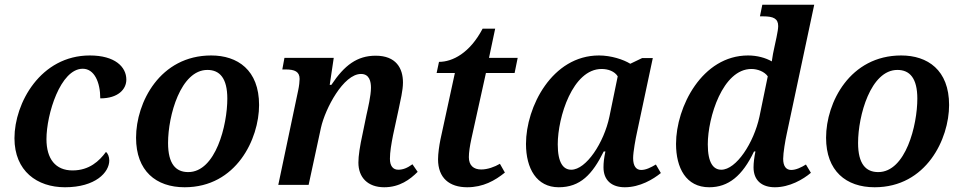

<svg xmlns="http://www.w3.org/2000/svg" viewBox="-20 -780 4065 810"><path d="M254 10C383 10 441 -53 441 -103C441 -119 435 -133 427 -139C399 -101 357 -61 286 -61C214 -61 176 -110 176 -193C176 -298 235 -490 329 -490C378 -490 403 -433 403 -365C479 -365 513 -404 513 -444C513 -498 465 -546 359 -546C151 -546 41 -345 41 -197C41 -58 137 10 254 10Z M759 10C977 10 1073 -194 1073 -337C1073 -485 982 -546 871 -546C655 -546 554 -348 554 -199C554 -59 638 10 759 10ZM774 -54C722 -54 689 -88 689 -177C689 -292 742 -485 855 -485C907 -485 939 -450 939 -364C939 -252 890 -54 774 -54Z M1601 10C1666 10 1710 -23 1742 -55L1720 -87C1698 -71 1680 -64 1660 -64C1638 -64 1625 -80 1625 -110C1625 -139 1631 -173 1638 -209L1662 -320C1669 -355 1680 -398 1680 -432C1680 -492 1651 -545 1565 -545C1487 -545 1433 -505 1378 -422H1371L1388 -536H1180L1171 -487H1185C1223 -487 1244 -478 1244 -447C1244 -438 1242 -417 1238 -399L1154 0H1282L1334 -241C1352 -322 1429 -468 1503 -468C1539 -468 1545 -435 1545 -410C1545 -376 1532 -322 1526 -295L1510 -217C1498 -162 1492 -123 1492 -94C1492 -32 1531 10 1601 10Z M1951 10C2018 10 2068 -18 2110 -52L2089 -89C2067 -76 2037 -65 2010 -65C1978 -65 1958 -82 1958 -117C1958 -137 1962 -164 1969 -196L2030 -472H2151L2164 -536H2043L2069 -659H2016C1962 -556 1889 -519 1832 -519L1822 -472H1899L1838 -191C1833 -166 1828 -132 1828 -108C1828 -29 1876 10 1951 10Z M2337 10C2428 10 2479 -44 2527 -141H2534C2528 -112 2526 -94 2526 -74C2526 -19 2561 10 2616 10C2680 10 2736 -24 2768 -50L2747 -86C2725 -73 2705 -63 2685 -63C2664 -63 2651 -79 2651 -113C2651 -139 2662 -198 2667 -220L2734 -535H2689L2639 -511C2610 -529 2558 -546 2507 -546C2309 -546 2199 -329 2199 -173C2199 -69 2244 10 2337 10ZM2390 -64C2357 -64 2333 -92 2333 -171C2333 -286 2396 -489 2518 -489C2546 -489 2573 -479 2586 -458L2551 -288C2528 -178 2453 -64 2390 -64Z M2972 10C3053 10 3112 -38 3161 -141H3167C3162 -117 3159 -93 3159 -74C3159 -18 3195 10 3249 10C3311 10 3368 -23 3401 -51L3380 -86C3361 -74 3338 -63 3318 -63C3297 -63 3284 -78 3284 -110C3284 -135 3293 -188 3299 -215L3415 -760H3196L3186 -711H3200C3242 -711 3263 -702 3263 -670C3263 -660 3260 -642 3256 -623L3247 -581C3244 -569 3238 -538 3236 -521C3210 -536 3174 -546 3136 -546C2942 -546 2832 -329 2832 -173C2832 -72 2874 10 2972 10ZM3023 -64C2990 -64 2966 -92 2966 -171C2966 -285 3029 -489 3150 -489C3176 -489 3205 -478 3219 -458L3184 -288C3160 -177 3086 -64 3023 -64Z M3670 10C3888 10 3984 -194 3984 -337C3984 -485 3893 -546 3782 -546C3566 -546 3465 -348 3465 -199C3465 -59 3549 10 3670 10ZM3685 -54C3633 -54 3600 -88 3600 -177C3600 -292 3653 -485 3766 -485C3818 -485 3850 -450 3850 -364C3850 -252 3801 -54 3685 -54Z"/></svg>

Font: Noto Serif SemiBold
Style: Italic
Weight: 600
Italic angle: -12°
Designer: Monotype Design Team
Foundry: Monotype Imaging Inc.
Version: Version 2.014